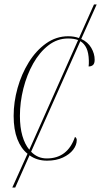

<svg xmlns="http://www.w3.org/2000/svg" viewBox="-20 -708 452 858"><path d="M35 130 103 -21Q74 -44 57.5 -86.5Q41 -129 41 -190Q41 -252 58.5 -314.5Q76 -377 108.5 -429.5Q141 -482 186 -514Q231 -546 285 -546Q311 -546 333 -538L400 -688H412L343 -534Q373 -520 388 -494Q403 -468 403 -441Q403 -424 395.5 -417.5Q388 -411 376 -411Q377 -417 377 -424Q377 -431 377 -438Q376 -472 366.5 -492.5Q357 -513 339 -524L119 -30Q148 0 189 0Q282 0 315 -96Q318 -95 320.5 -91Q323 -87 323 -82Q323 -60 307 -39Q291 -18 261 -4Q231 10 190 10Q145 10 112 -14L48 130ZM69 -190Q69 -139 80 -101Q91 -63 111 -39L329 -529Q311 -536 284 -536Q236 -536 196.5 -505.5Q157 -475 128.5 -424.5Q100 -374 84.5 -312.5Q69 -251 69 -190Z"/></svg>

Font: Noto Serif Display SemiCondensed Thin
Style: Italic
Weight: 100
Width: 4
Italic angle: -12°
Designer: Monotype Design Team
Foundry: Monotype Imaging Inc.
Version: Version 2.009